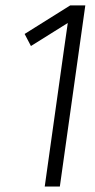

<svg xmlns="http://www.w3.org/2000/svg" viewBox="-20 -680 345 700"><path d="M198.2 0H143.1L212.9 -497.1L227.1 -596.2L92.8 -512.2L69.8 -556.2L235.8 -660.2H291Z"/></svg>

Font: Human Sans Light
Style: Italic
Weight: 300
Italic angle: -8°
Designer: Tim Radville
Foundry: Continuum
Version: Version 1.000;FEAKit 1.0